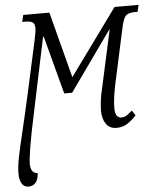

<svg xmlns="http://www.w3.org/2000/svg" viewBox="-63 -583 717 869"><g transform="rotate(-5 295.0 -148.0)"><path d="M31 240Q11 240 1 222.5Q-9 205 -9 177Q-9 146 0 101.5Q9 57 26 -13Q43 -83 67 -192L117 -420Q125 -458 125 -470Q125 -492 114.5 -498.5Q104 -505 81 -505H68L75 -536H194L272 -236L490 -536H599L592 -505H578Q552 -505 539.5 -494Q527 -483 518 -441L464 -193Q457 -160 453 -131.5Q449 -103 449 -80Q449 -35 478 -35Q491 -35 502.5 -42.5Q514 -50 527 -62L542 -39Q525 -20 503 -5Q481 10 452 10Q420 10 404 -13.5Q388 -37 388 -72Q388 -90 391 -117Q394 -144 403 -180L459 -436H457L265 -166H229L159 -430H156L88 -106Q64 6 55 61Q46 116 46 139Q46 158 53 169.5Q60 181 78 183Q74 240 31 240Z"/></g></svg>

Font: Noto Serif ExtraCondensed Light
Style: Italic
Weight: 300
Width: 2
Italic angle: -12°
Designer: Monotype Design Team
Foundry: Monotype Imaging Inc.
Version: Version 2.014; ttfautohint (v1.8.4.7-5d5b)